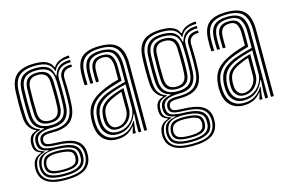

<svg xmlns="http://www.w3.org/2000/svg" viewBox="-97 -840 1901 1249"><g transform="rotate(-15 853.5 -215.5)"><path d="M208.2 177Q125.2 177 82.6 150.1Q40 123.2 35.2 68.2Q34.8 59.8 35.1 51.8Q35.5 43.8 36.8 35.5Q40 8.5 55.5 -9Q71 -26.5 98.2 -34.2V-38.5Q76.5 -44.8 65.2 -57.2Q54 -69.8 51.5 -92.2Q51 -97.5 51 -104.1Q51 -110.8 51.5 -116.8Q53.5 -140.8 64.5 -157.1Q75.5 -173.5 104.8 -182V-186Q80.8 -194.2 62.4 -219.9Q44 -245.5 41.5 -288.2Q40.5 -309.2 39.9 -330.4Q39.2 -351.5 39.2 -373.1Q39.2 -394.8 39.9 -417.2Q40.5 -439.8 41.2 -463.5Q45 -541 85 -574.5Q125 -608 207.5 -608Q261.2 -608 288.6 -593.1Q316 -578.2 326.5 -550.2H330.5Q341.5 -569.5 360.5 -580.5Q379.5 -591.5 400.2 -596Q421 -600.5 436.5 -600V-584.2Q391.5 -584.8 365 -568.9Q338.5 -553 328.8 -526.5H324.2Q315.8 -559.2 289.2 -575.9Q262.8 -592.5 207.5 -592.5Q135.5 -592.5 99.6 -562.6Q63.8 -532.8 60.8 -463.8Q59.2 -431 58.8 -402.4Q58.2 -373.8 58.8 -346.4Q59.2 -319 60.8 -289.5Q63.2 -242.8 82.4 -218.1Q101.5 -193.5 131 -185.5V-181.5Q98 -173.2 83.9 -158.1Q69.8 -143 67.8 -116.8Q67.2 -110 67.2 -104.2Q67.2 -98.5 67.8 -92Q69.8 -70 81 -58.9Q92.2 -47.8 121.8 -39V-34.8Q88 -25.8 72.6 -9.4Q57.2 7 53 35.5Q51.5 44 50.5 50.9Q49.5 57.8 50.8 68.2Q56 117 92.9 140Q129.8 163 208.2 163Q289.2 163 326.8 139.6Q364.2 116.2 370.5 65Q371.8 56 371.6 48.1Q371.5 40.2 370 31Q364 -14.5 327.1 -35.2Q290.2 -56 211.5 -58.2Q177.8 -59.2 158 -62.9Q138.2 -66.5 129 -73.6Q119.8 -80.8 116.5 -91.8Q115 -96.5 114.5 -104.8Q114 -113 115 -117.2Q120 -142.8 140.4 -151.5Q160.8 -160.2 207.8 -159.8Q281.5 -159.2 315.1 -191.4Q348.8 -223.5 352.5 -290Q354 -321 354.4 -347Q354.8 -373 354.2 -400.9Q353.8 -428.8 352.8 -465.8Q351.5 -500.5 373 -520.9Q394.5 -541.2 436.5 -539.8V-524Q401.2 -524.8 385.2 -508.2Q369.2 -491.8 370.2 -463.8Q371.2 -432.8 371.9 -405.1Q372.5 -377.5 372.2 -349.4Q372 -321.2 370.2 -289.2Q365.8 -212 327.4 -178.1Q289 -144.2 207.5 -144.2Q181 -144.2 165.2 -141.9Q149.5 -139.5 141.9 -133Q134.2 -126.5 132.2 -114Q132 -112.5 131.9 -106.5Q131.8 -100.5 133 -97.5Q135.8 -88.5 143.2 -83.5Q150.8 -78.5 166.9 -76.4Q183 -74.2 211.8 -73.2Q298.2 -71.2 340.5 -45.9Q382.8 -20.5 387.5 31.2Q388.2 40.5 388.2 49Q388.2 57.5 387.5 65.2Q381.8 122.2 338.8 149.6Q295.8 177 208.2 177ZM208.2 135Q255.8 135 283.5 126.4Q311.2 117.8 323.8 102.2Q336.2 86.8 338 66.2Q338.8 56 338.5 48.1Q338.2 40.2 337 31Q334.2 11 320.8 -2.1Q307.2 -15.2 280.5 -22.6Q253.8 -30 211 -32Q149 -35 119.5 -18.9Q90 -2.8 82.2 36Q80.8 43.5 80.1 51Q79.5 58.5 81 69.2Q85.5 104.8 116 119.9Q146.5 135 208.2 135ZM208.2 121.5Q151.2 121.5 125.2 109Q99.2 96.5 95.8 68.2Q94.5 59.8 95.1 52.1Q95.8 44.5 97.5 35.5Q103.5 2.2 130.4 -9.5Q157.2 -21.2 212.8 -19.8Q248 -18.8 271 -13Q294 -7.2 306.2 3.5Q318.5 14.2 321.2 31Q323.2 42 323.2 49.5Q323.2 57 321.8 65.5Q317.5 95.5 291.1 108.5Q264.8 121.5 208.2 121.5ZM208.2 107.2Q239 107.2 259.1 103.2Q279.2 99.2 290 90Q300.8 80.8 303.5 65.2Q305.5 57 305.6 48.5Q305.8 40 303 31Q300.8 19.5 290.8 12Q280.8 4.5 261.4 0.5Q242 -3.5 211.2 -5Q163.2 -7 141 3.4Q118.8 13.8 114.2 35.2Q111.2 43.8 111 52.5Q110.8 61.2 112.5 68.2Q116.2 88.2 138.4 97.8Q160.5 107.2 208.2 107.2ZM208.2 149.5Q134.8 149.5 102.1 130.4Q69.5 111.2 65 68Q64 58.5 64.5 51.2Q65 44 66.5 35.5Q70.5 4.5 89.5 -12.1Q108.5 -28.8 149 -35.2V-39.2Q117.2 -43.5 101.5 -55.8Q85.8 -68 82 -92Q81 -98.2 81 -104.2Q81 -110.2 81.5 -117Q83.5 -145 101.6 -160.1Q119.8 -175.2 156.5 -181.2V-185Q121.8 -193.2 102 -218Q82.2 -242.8 79.8 -291.2Q78.5 -317.2 78.1 -344.5Q77.8 -371.8 78.2 -401Q78.8 -430.2 80 -462.2Q82.8 -523.2 113.6 -550.1Q144.5 -577 207.5 -577Q261 -577 287.5 -557.8Q314 -538.5 321.2 -494.2H325.2Q333 -520 346.5 -536.9Q360 -553.8 382 -562Q404 -570.2 436.5 -570.5V-554.8Q386 -556 359.2 -531.1Q332.5 -506.2 334.5 -465.2Q335.5 -435.5 335.8 -405.1Q336 -374.8 335.8 -345.9Q335.5 -317 334.2 -291.8Q330.8 -230 300 -202.1Q269.2 -174.2 207.5 -174.8Q180.2 -175 156.9 -169.9Q133.5 -164.8 118.4 -152.9Q103.2 -141 100 -120.2Q98.8 -113.8 99 -105.5Q99.2 -97.2 100 -92.8Q105 -65.2 132 -56.6Q159 -48 211.5 -46.5Q257.5 -45.2 288.2 -37Q319 -28.8 335.4 -12.1Q351.8 4.5 355.2 31Q356.5 39 356.6 47.8Q356.8 56.5 355.8 65.5Q350.8 111.8 313.8 130.6Q276.8 149.5 208.2 149.5ZM207.5 -192Q259.2 -192 285.9 -215.4Q312.5 -238.8 315.2 -292Q316.8 -319.8 317.1 -346.8Q317.5 -373.8 317 -402.2Q316.5 -430.8 315.2 -462.8Q313.2 -516.5 286.1 -539Q259 -561.5 207.5 -561.5Q152.2 -561.5 126.8 -537.2Q101.2 -513 99.2 -461.5Q97.8 -413.5 97.6 -374.2Q97.5 -335 99.2 -290.5Q101.5 -239.2 128.6 -215.6Q155.8 -192 207.5 -192ZM207.5 -207.5Q163.8 -207.5 142 -228Q120.2 -248.5 118.5 -292.5Q116.8 -333.8 116.9 -374.1Q117 -414.5 118.5 -460.2Q120.2 -506.2 142.2 -526.1Q164.2 -546 207.5 -546Q250.2 -546 272.2 -526.4Q294.2 -506.8 296 -462.5Q297.2 -430.5 297.6 -402.2Q298 -374 297.6 -347.2Q297.2 -320.5 296 -293Q293.5 -247.8 271.4 -227.6Q249.2 -207.5 207.5 -207.5ZM207.5 -223Q239 -223 256.8 -239.6Q274.5 -256.2 276.5 -294.5Q278 -319.8 278.4 -345.9Q278.8 -372 278.2 -400.6Q277.8 -429.2 276.5 -461.8Q275.2 -499.2 257.1 -514.9Q239 -530.5 207.5 -530.5Q175 -530.5 157 -514.4Q139 -498.2 137.8 -459.5Q136.2 -416.5 136.1 -376.1Q136 -335.8 137.8 -293.5Q139.5 -256.2 157.1 -239.6Q174.8 -223 207.5 -223Z M783.2 0V-446.5Q783.2 -519.8 753.6 -556.1Q724 -592.5 647 -592.5Q578 -592.5 542.4 -565.2Q506.8 -538 503.8 -468.2Q503 -447.2 503.1 -427.1Q503.2 -407 504.5 -386H485.5Q484 -409 483.8 -428Q483.5 -447 484.5 -469Q487.5 -543.5 525.8 -575.8Q564 -608 647 -608Q706.5 -608 740.4 -589.9Q774.2 -571.8 788.4 -535.9Q802.5 -500 802.5 -446.5V0ZM613.2 -38Q653.5 -38 682.8 -57.1Q712 -76.2 728 -106Q744 -135.8 744 -167.5V-323.8Q712.2 -316.2 677.9 -305.6Q643.5 -295 620.5 -284.5Q576.2 -264.2 554.2 -236Q532.2 -207.8 528.5 -160.2Q527.8 -149.5 527.9 -140.2Q528 -131 529 -121.2Q533.2 -83.2 554.6 -60.6Q576 -38 613.2 -38ZM617.2 -54.5Q586.8 -54.5 568.8 -73.8Q550.8 -93 548 -123.5Q547.2 -132.2 547.2 -141.1Q547.2 -150 547.8 -158.8Q550.5 -202 569.9 -226.9Q589.2 -251.8 627.2 -269.5Q652.2 -281 675 -289Q697.8 -297 724.5 -303.8V-166Q724.5 -136.5 711.1 -111.1Q697.8 -85.8 673.6 -70.1Q649.5 -54.5 617.2 -54.5ZM619.5 -69.5Q644 -69.5 663.2 -82.5Q682.5 -95.5 693.8 -117.1Q705 -138.8 705 -164.5V-283.5Q687.2 -277.5 670.2 -270.6Q653.2 -263.8 634.5 -254.8Q599.5 -237.8 584.1 -215.9Q568.8 -194 567 -158Q566.5 -148.8 566.8 -140.6Q567 -132.5 567.5 -125Q569.5 -102 583 -85.8Q596.5 -69.5 619.5 -69.5ZM597.8 8Q543.8 8 509.9 -24.4Q476 -56.8 471 -117.2Q470 -129.8 469.9 -141.5Q469.8 -153.2 470.5 -166Q474.2 -224.8 504.4 -262.9Q534.5 -301 600 -329.5Q615.5 -336.5 631 -342.5Q646.5 -348.5 664.8 -354.4Q683 -360.2 705.8 -366.2V-446.5Q705.8 -485.5 693.1 -508Q680.5 -530.5 647 -530.5Q613.8 -530.5 598.1 -513.6Q582.5 -496.8 581.2 -463.8Q580.8 -452.5 580.6 -430.6Q580.5 -408.8 581.5 -386H562.2Q561.2 -408.5 561.4 -429.8Q561.5 -451 561.8 -465.2Q563.8 -507.5 584.4 -526.8Q605 -546 647 -546Q692.2 -546 708.6 -519.4Q725 -492.8 725 -446.5V-353.2Q693.2 -344.5 662 -334.5Q630.8 -324.5 607 -314.8Q550.8 -291.2 521.5 -254.5Q492.2 -217.8 489.8 -164.5Q489.5 -153.5 489.4 -141.9Q489.2 -130.2 490.2 -118.8Q494.5 -67.2 523.9 -37.2Q553.2 -7.2 602.8 -7.2Q648.2 -7.2 679.4 -26.6Q710.5 -46 731 -80H735.5L726.8 -21.5V0H707.5L707.2 -8.8L719 -46.5H715.2Q693.2 -18 664.6 -5Q636 8 597.8 8ZM744.5 0V-51.5L748.5 -122.2H744Q726.8 -76.5 691.9 -49.5Q657 -22.5 607.5 -22.8Q566.2 -22.8 539.8 -48.5Q513.2 -74.2 509.5 -120Q508.8 -130.8 508.6 -141.4Q508.5 -152 509 -163Q512.2 -215.5 537.1 -246.6Q562 -277.8 613.8 -299.8Q629.5 -306.2 651.6 -313.6Q673.8 -321 698 -327.9Q722.2 -334.8 744.5 -340V-446.5Q744.5 -501.2 724 -531.4Q703.5 -561.5 647 -561.5Q595.5 -561.5 570 -539.4Q544.5 -517.2 542.5 -465.8Q542 -450.8 541.9 -429.4Q541.8 -408 543.2 -386H524Q522.8 -407.2 522.6 -428.8Q522.5 -450.2 523 -466Q525.5 -524.8 554.6 -550.9Q583.8 -577 647 -577Q713 -577 738.4 -544.1Q763.8 -511.2 763.8 -446.5V0Z M1061.8 177Q978.8 177 936.1 150.1Q893.5 123.2 888.8 68.2Q888.2 59.8 888.6 51.8Q889 43.8 890.2 35.5Q893.5 8.5 909 -9Q924.5 -26.5 951.8 -34.2V-38.5Q930 -44.8 918.8 -57.2Q907.5 -69.8 905 -92.2Q904.5 -97.5 904.5 -104.1Q904.5 -110.8 905 -116.8Q907 -140.8 918 -157.1Q929 -173.5 958.2 -182V-186Q934.2 -194.2 915.9 -219.9Q897.5 -245.5 895 -288.2Q894 -309.2 893.4 -330.4Q892.8 -351.5 892.8 -373.1Q892.8 -394.8 893.4 -417.2Q894 -439.8 894.8 -463.5Q898.5 -541 938.5 -574.5Q978.5 -608 1061 -608Q1114.8 -608 1142.1 -593.1Q1169.5 -578.2 1180 -550.2H1184Q1195 -569.5 1214 -580.5Q1233 -591.5 1253.8 -596Q1274.5 -600.5 1290 -600V-584.2Q1245 -584.8 1218.5 -568.9Q1192 -553 1182.2 -526.5H1177.8Q1169.2 -559.2 1142.8 -575.9Q1116.2 -592.5 1061 -592.5Q989 -592.5 953.1 -562.6Q917.2 -532.8 914.2 -463.8Q912.8 -431 912.2 -402.4Q911.8 -373.8 912.2 -346.4Q912.8 -319 914.2 -289.5Q916.8 -242.8 935.9 -218.1Q955 -193.5 984.5 -185.5V-181.5Q951.5 -173.2 937.4 -158.1Q923.2 -143 921.2 -116.8Q920.8 -110 920.8 -104.2Q920.8 -98.5 921.2 -92Q923.2 -70 934.5 -58.9Q945.8 -47.8 975.2 -39V-34.8Q941.5 -25.8 926.1 -9.4Q910.8 7 906.5 35.5Q905 44 904 50.9Q903 57.8 904.2 68.2Q909.5 117 946.4 140Q983.2 163 1061.8 163Q1142.8 163 1180.2 139.6Q1217.8 116.2 1224 65Q1225.2 56 1225.1 48.1Q1225 40.2 1223.5 31Q1217.5 -14.5 1180.6 -35.2Q1143.8 -56 1065 -58.2Q1031.2 -59.2 1011.5 -62.9Q991.8 -66.5 982.5 -73.6Q973.2 -80.8 970 -91.8Q968.5 -96.5 968 -104.8Q967.5 -113 968.5 -117.2Q973.5 -142.8 993.9 -151.5Q1014.2 -160.2 1061.2 -159.8Q1135 -159.2 1168.6 -191.4Q1202.2 -223.5 1206 -290Q1207.5 -321 1207.9 -347Q1208.2 -373 1207.8 -400.9Q1207.2 -428.8 1206.2 -465.8Q1205 -500.5 1226.5 -520.9Q1248 -541.2 1290 -539.8V-524Q1254.8 -524.8 1238.8 -508.2Q1222.8 -491.8 1223.8 -463.8Q1224.8 -432.8 1225.4 -405.1Q1226 -377.5 1225.8 -349.4Q1225.5 -321.2 1223.8 -289.2Q1219.2 -212 1180.9 -178.1Q1142.5 -144.2 1061 -144.2Q1034.5 -144.2 1018.8 -141.9Q1003 -139.5 995.4 -133Q987.8 -126.5 985.8 -114Q985.5 -112.5 985.4 -106.5Q985.2 -100.5 986.5 -97.5Q989.2 -88.5 996.8 -83.5Q1004.2 -78.5 1020.4 -76.4Q1036.5 -74.2 1065.2 -73.2Q1151.8 -71.2 1194 -45.9Q1236.2 -20.5 1241 31.2Q1241.8 40.5 1241.8 49Q1241.8 57.5 1241 65.2Q1235.2 122.2 1192.2 149.6Q1149.2 177 1061.8 177ZM1061.8 135Q1109.2 135 1137 126.4Q1164.8 117.8 1177.2 102.2Q1189.8 86.8 1191.5 66.2Q1192.2 56 1192 48.1Q1191.8 40.2 1190.5 31Q1187.8 11 1174.2 -2.1Q1160.8 -15.2 1134 -22.6Q1107.2 -30 1064.5 -32Q1002.5 -35 973 -18.9Q943.5 -2.8 935.8 36Q934.2 43.5 933.6 51Q933 58.5 934.5 69.2Q939 104.8 969.5 119.9Q1000 135 1061.8 135ZM1061.8 121.5Q1004.8 121.5 978.8 109Q952.8 96.5 949.2 68.2Q948 59.8 948.6 52.1Q949.2 44.5 951 35.5Q957 2.2 983.9 -9.5Q1010.8 -21.2 1066.2 -19.8Q1101.5 -18.8 1124.5 -13Q1147.5 -7.2 1159.8 3.5Q1172 14.2 1174.8 31Q1176.8 42 1176.8 49.5Q1176.8 57 1175.2 65.5Q1171 95.5 1144.6 108.5Q1118.2 121.5 1061.8 121.5ZM1061.8 107.2Q1092.5 107.2 1112.6 103.2Q1132.8 99.2 1143.5 90Q1154.2 80.8 1157 65.2Q1159 57 1159.1 48.5Q1159.2 40 1156.5 31Q1154.2 19.5 1144.2 12Q1134.2 4.5 1114.9 0.5Q1095.5 -3.5 1064.8 -5Q1016.8 -7 994.5 3.4Q972.2 13.8 967.8 35.2Q964.8 43.8 964.5 52.5Q964.2 61.2 966 68.2Q969.8 88.2 991.9 97.8Q1014 107.2 1061.8 107.2ZM1061.8 149.5Q988.2 149.5 955.6 130.4Q923 111.2 918.5 68Q917.5 58.5 918 51.2Q918.5 44 920 35.5Q924 4.5 943 -12.1Q962 -28.8 1002.5 -35.2V-39.2Q970.8 -43.5 955 -55.8Q939.2 -68 935.5 -92Q934.5 -98.2 934.5 -104.2Q934.5 -110.2 935 -117Q937 -145 955.1 -160.1Q973.2 -175.2 1010 -181.2V-185Q975.2 -193.2 955.5 -218Q935.8 -242.8 933.2 -291.2Q932 -317.2 931.6 -344.5Q931.2 -371.8 931.8 -401Q932.2 -430.2 933.5 -462.2Q936.2 -523.2 967.1 -550.1Q998 -577 1061 -577Q1114.5 -577 1141 -557.8Q1167.5 -538.5 1174.8 -494.2H1178.8Q1186.5 -520 1200 -536.9Q1213.5 -553.8 1235.5 -562Q1257.5 -570.2 1290 -570.5V-554.8Q1239.5 -556 1212.8 -531.1Q1186 -506.2 1188 -465.2Q1189 -435.5 1189.2 -405.1Q1189.5 -374.8 1189.2 -345.9Q1189 -317 1187.8 -291.8Q1184.2 -230 1153.5 -202.1Q1122.8 -174.2 1061 -174.8Q1033.8 -175 1010.4 -169.9Q987 -164.8 971.9 -152.9Q956.8 -141 953.5 -120.2Q952.2 -113.8 952.5 -105.5Q952.8 -97.2 953.5 -92.8Q958.5 -65.2 985.5 -56.6Q1012.5 -48 1065 -46.5Q1111 -45.2 1141.8 -37Q1172.5 -28.8 1188.9 -12.1Q1205.2 4.5 1208.8 31Q1210 39 1210.1 47.8Q1210.2 56.5 1209.2 65.5Q1204.2 111.8 1167.2 130.6Q1130.2 149.5 1061.8 149.5ZM1061 -192Q1112.8 -192 1139.4 -215.4Q1166 -238.8 1168.8 -292Q1170.2 -319.8 1170.6 -346.8Q1171 -373.8 1170.5 -402.2Q1170 -430.8 1168.8 -462.8Q1166.8 -516.5 1139.6 -539Q1112.5 -561.5 1061 -561.5Q1005.8 -561.5 980.2 -537.2Q954.8 -513 952.8 -461.5Q951.2 -413.5 951.1 -374.2Q951 -335 952.8 -290.5Q955 -239.2 982.1 -215.6Q1009.2 -192 1061 -192ZM1061 -207.5Q1017.2 -207.5 995.5 -228Q973.8 -248.5 972 -292.5Q970.2 -333.8 970.4 -374.1Q970.5 -414.5 972 -460.2Q973.8 -506.2 995.8 -526.1Q1017.8 -546 1061 -546Q1103.8 -546 1125.8 -526.4Q1147.8 -506.8 1149.5 -462.5Q1150.8 -430.5 1151.1 -402.2Q1151.5 -374 1151.1 -347.2Q1150.8 -320.5 1149.5 -293Q1147 -247.8 1124.9 -227.6Q1102.8 -207.5 1061 -207.5ZM1061 -223Q1092.5 -223 1110.2 -239.6Q1128 -256.2 1130 -294.5Q1131.5 -319.8 1131.9 -345.9Q1132.2 -372 1131.8 -400.6Q1131.2 -429.2 1130 -461.8Q1128.8 -499.2 1110.6 -514.9Q1092.5 -530.5 1061 -530.5Q1028.5 -530.5 1010.5 -514.4Q992.5 -498.2 991.2 -459.5Q989.8 -416.5 989.6 -376.1Q989.5 -335.8 991.2 -293.5Q993 -256.2 1010.6 -239.6Q1028.2 -223 1061 -223Z M1636.8 0V-446.5Q1636.8 -519.8 1607.1 -556.1Q1577.5 -592.5 1500.5 -592.5Q1431.5 -592.5 1395.9 -565.2Q1360.2 -538 1357.2 -468.2Q1356.5 -447.2 1356.6 -427.1Q1356.8 -407 1358 -386H1339Q1337.5 -409 1337.2 -428Q1337 -447 1338 -469Q1341 -543.5 1379.2 -575.8Q1417.5 -608 1500.5 -608Q1560 -608 1593.9 -589.9Q1627.8 -571.8 1641.9 -535.9Q1656 -500 1656 -446.5V0ZM1466.8 -38Q1507 -38 1536.2 -57.1Q1565.5 -76.2 1581.5 -106Q1597.5 -135.8 1597.5 -167.5V-323.8Q1565.8 -316.2 1531.4 -305.6Q1497 -295 1474 -284.5Q1429.8 -264.2 1407.8 -236Q1385.8 -207.8 1382 -160.2Q1381.2 -149.5 1381.4 -140.2Q1381.5 -131 1382.5 -121.2Q1386.8 -83.2 1408.1 -60.6Q1429.5 -38 1466.8 -38ZM1470.8 -54.5Q1440.2 -54.5 1422.2 -73.8Q1404.2 -93 1401.5 -123.5Q1400.8 -132.2 1400.8 -141.1Q1400.8 -150 1401.2 -158.8Q1404 -202 1423.4 -226.9Q1442.8 -251.8 1480.8 -269.5Q1505.8 -281 1528.5 -289Q1551.2 -297 1578 -303.8V-166Q1578 -136.5 1564.6 -111.1Q1551.2 -85.8 1527.1 -70.1Q1503 -54.5 1470.8 -54.5ZM1473 -69.5Q1497.5 -69.5 1516.8 -82.5Q1536 -95.5 1547.2 -117.1Q1558.5 -138.8 1558.5 -164.5V-283.5Q1540.8 -277.5 1523.8 -270.6Q1506.8 -263.8 1488 -254.8Q1453 -237.8 1437.6 -215.9Q1422.2 -194 1420.5 -158Q1420 -148.8 1420.2 -140.6Q1420.5 -132.5 1421 -125Q1423 -102 1436.5 -85.8Q1450 -69.5 1473 -69.5ZM1451.2 8Q1397.2 8 1363.4 -24.4Q1329.5 -56.8 1324.5 -117.2Q1323.5 -129.8 1323.4 -141.5Q1323.2 -153.2 1324 -166Q1327.8 -224.8 1357.9 -262.9Q1388 -301 1453.5 -329.5Q1469 -336.5 1484.5 -342.5Q1500 -348.5 1518.2 -354.4Q1536.5 -360.2 1559.2 -366.2V-446.5Q1559.2 -485.5 1546.6 -508Q1534 -530.5 1500.5 -530.5Q1467.2 -530.5 1451.6 -513.6Q1436 -496.8 1434.8 -463.8Q1434.2 -452.5 1434.1 -430.6Q1434 -408.8 1435 -386H1415.8Q1414.8 -408.5 1414.9 -429.8Q1415 -451 1415.2 -465.2Q1417.2 -507.5 1437.9 -526.8Q1458.5 -546 1500.5 -546Q1545.8 -546 1562.1 -519.4Q1578.5 -492.8 1578.5 -446.5V-353.2Q1546.8 -344.5 1515.5 -334.5Q1484.2 -324.5 1460.5 -314.8Q1404.2 -291.2 1375 -254.5Q1345.8 -217.8 1343.2 -164.5Q1343 -153.5 1342.9 -141.9Q1342.8 -130.2 1343.8 -118.8Q1348 -67.2 1377.4 -37.2Q1406.8 -7.2 1456.2 -7.2Q1501.8 -7.2 1532.9 -26.6Q1564 -46 1584.5 -80H1589L1580.2 -21.5V0H1561L1560.8 -8.8L1572.5 -46.5H1568.8Q1546.8 -18 1518.1 -5Q1489.5 8 1451.2 8ZM1598 0V-51.5L1602 -122.2H1597.5Q1580.2 -76.5 1545.4 -49.5Q1510.5 -22.5 1461 -22.8Q1419.8 -22.8 1393.2 -48.5Q1366.8 -74.2 1363 -120Q1362.2 -130.8 1362.1 -141.4Q1362 -152 1362.5 -163Q1365.8 -215.5 1390.6 -246.6Q1415.5 -277.8 1467.2 -299.8Q1483 -306.2 1505.1 -313.6Q1527.2 -321 1551.5 -327.9Q1575.8 -334.8 1598 -340V-446.5Q1598 -501.2 1577.5 -531.4Q1557 -561.5 1500.5 -561.5Q1449 -561.5 1423.5 -539.4Q1398 -517.2 1396 -465.8Q1395.5 -450.8 1395.4 -429.4Q1395.2 -408 1396.8 -386H1377.5Q1376.2 -407.2 1376.1 -428.8Q1376 -450.2 1376.5 -466Q1379 -524.8 1408.1 -550.9Q1437.2 -577 1500.5 -577Q1566.5 -577 1591.9 -544.1Q1617.2 -511.2 1617.2 -446.5V0Z"/></g></svg>

Font: Big Shoulders Inline Text Thin SemiBold
Style: Regular
Weight: 600
Version: Version 2.002